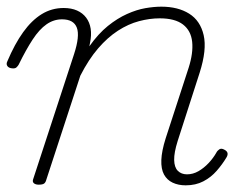

<svg xmlns="http://www.w3.org/2000/svg" viewBox="-43 -539 734 576"><path d="M73 15Q64 15 59 11Q54 7 56 0L179 -376Q197 -431 187.5 -456Q178 -481 143 -481Q118 -481 96.5 -466Q75 -451 55 -420.5Q35 -390 13 -345Q10 -340 6 -336.5Q2 -333 -7 -334Q-17 -335 -21 -341Q-25 -347 -21 -355Q1 -407 26.5 -442.5Q52 -478 82 -496.5Q112 -515 148 -515Q171 -515 188 -507.5Q205 -500 215.5 -486Q226 -472 229 -453Q232 -434 227 -410L225 -400Q252 -438 280.5 -461Q309 -484 338 -497Q367 -510 393 -514.5Q419 -519 441 -519Q491 -519 524.5 -498Q558 -477 568 -433.5Q578 -390 556 -321L490 -116Q479 -81 479.5 -59Q480 -37 490.5 -26.5Q501 -16 518 -16Q536 -16 552.5 -25.5Q569 -35 583 -50Q597 -65 606 -81Q609 -87 615 -91Q621 -95 630 -90Q638 -86 639.5 -80Q641 -74 636 -66Q624 -46 607 -26.5Q590 -7 567 5Q544 17 514 17Q492 17 475 9Q458 1 449 -15.5Q440 -32 441 -59Q442 -86 454 -124L523 -336Q537 -380 533.5 -413.5Q530 -447 506 -465.5Q482 -484 436 -484Q406 -484 374 -475.5Q342 -467 311 -447Q280 -427 251.5 -394Q223 -361 198 -312L96 0Q94 8 89.5 11.5Q85 15 73 15Z"/></svg>

Font: Playwrite RO Thin
Style: Regular
Weight: 250
Version: Version 1.002